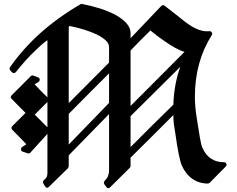

<svg xmlns="http://www.w3.org/2000/svg" viewBox="-20 -913 1235 1000"><path d="M1156 -46Q1162 -52 1159 -60Q1156 -68 1147 -68Q1067 -68 1034 -144Q1028 -156 1021 -197Q1014 -238 1005 -296Q1000 -327 997.5 -355Q995 -383 995 -408Q995 -592 1083 -730Q1088 -739 1081.5 -746Q1075 -753 1066 -750H1058Q1011 -750 953 -793L954 -792Q943 -801 932.5 -808.5Q922 -816 912 -825Q894 -840 875 -854Q856 -868 839 -882Q828 -891 819 -881Q780 -840 740 -798Q700 -756 660 -714V-741Q660 -793 577 -838Q506 -874 403 -893Q285 -825 193 -743Q101 -661 32 -563Q29 -560 30 -554.5Q31 -549 34 -546L42 -537Q53 -527 63 -538Q84 -565 110 -594Q136 -623 160 -646Q175 -661 192.5 -676.5Q210 -692 227 -704V-406Q209 -423 192.5 -440Q176 -457 160 -474L179 -485Q188 -491 187 -499.5Q186 -508 176 -511L152 -520Q149 -521 145 -519.5Q141 -518 139 -515L41 -417Q32 -408 40 -399Q58 -381 76.5 -361.5Q95 -342 113 -325L43 -255Q35 -246 45 -236Q61 -220 80.5 -200Q100 -180 117 -162L95 -147Q88 -141 89.5 -133Q91 -125 99 -123L126 -114Q134 -112 139 -119L227 -216V-13Q227 6 219 15L208 26Q201 33 205 41L213 55Q224 72 235 60L334 -37Q335 -38 336.5 -41.5Q338 -45 338 -47V-104Q391 -159 443 -211.5Q495 -264 548 -319V-23Q548 -14 545 -4Q542 6 538 14Q534 18 529.5 23.5Q525 29 526 28Q518 37 523 46L534 61Q543 73 554 62L655 -38Q656 -39 658 -42Q660 -45 660 -47V-92Q718 -149 772.5 -203.5Q827 -258 883 -314Q883 -287 885.5 -266.5Q888 -246 893 -219Q902 -155 910.5 -112Q919 -69 927 -51Q947 -6 982 18.5Q1017 43 1063 43Q1065 43 1068 41.5Q1071 40 1072 39ZM941 -643 660 -361V-650Q687 -678 711.5 -703Q736 -728 764 -755Q765 -755 765 -754Q765 -752 764.5 -753Q764 -754 766 -752Q787 -735 804.5 -722Q822 -709 834 -701Q865 -679 892 -664Q919 -649 941 -643ZM919 -565Q886 -473 883 -368Q826 -312 771 -258Q716 -204 660 -147V-308ZM548 -587 338 -376V-772Q340 -776 341 -778Q382 -770 420 -758Q458 -746 485 -733Q548 -701 548 -669ZM548 -377 338 -160V-320Q391 -374 443 -426Q495 -478 548 -531ZM227 -250 161 -316 227 -382Z"/></svg>

Font: MM Taunggyi
Style: Regular
Weight: 400
Designer: Khon Soe Zaw Thu
Version: Version 1.00 July 18, 2016, initial release